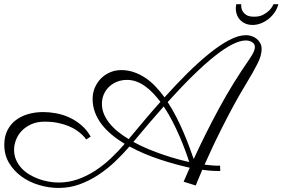

<svg xmlns="http://www.w3.org/2000/svg" viewBox="-40 -862 1351 918"><path d="M1136.2 -693.8Q1150.4 -693.8 1163.8 -689.2Q1177.2 -684.6 1187.7 -676Q1198.2 -667.5 1204.6 -655Q1210.9 -642.6 1210.9 -627Q1210.9 -596.7 1191.4 -558.1Q1171.9 -519.5 1140.6 -467.8Q1106.9 -412.6 1077.1 -357.7Q1047.4 -302.7 1021.7 -251.7Q996.1 -200.7 974.9 -155.5Q953.6 -110.4 938 -74.7Q957.5 -72.3 977.1 -70.8Q996.6 -69.3 1012.2 -69.8L1013.2 -44.4Q1009.8 -44.4 987.5 -44.7Q965.3 -44.9 927.2 -50.3Q912.1 -15.1 904.1 4.4Q896 23.9 896 24.9L837.9 6.8L867.2 -60.1Q834.5 -67.4 798.3 -77.1Q762.2 -86.9 724.9 -99.4Q687.5 -111.8 650.4 -127.4Q613.3 -143.1 579.1 -161.6Q547.4 -125 510.3 -89.6Q473.1 -54.2 430.7 -26.1Q388.2 2 340.6 19.3Q293 36.6 240.2 36.6Q193.4 36.6 146.7 22.7Q100.1 8.8 63.2 -17.8Q26.4 -44.4 3.4 -82.8Q-19.5 -121.1 -19.5 -169.9Q-19.5 -208.5 -5.1 -237.8Q9.3 -267.1 34.4 -286.6Q59.6 -306.2 93.5 -316.2Q127.4 -326.2 166.5 -326.2Q196.3 -326.2 228.3 -320.3Q260.3 -314.5 290.5 -300.8Q320.8 -287.1 347.7 -264.6Q374.5 -242.2 393.6 -209L372.1 -195.3Q371.6 -196.3 366.5 -202.9Q361.3 -209.5 351.3 -219Q341.3 -228.5 325.7 -239.3Q310.1 -250 288.3 -259Q266.6 -268.1 238 -274.2Q209.5 -280.3 173.3 -280.3Q136.7 -280.3 109.4 -267.8Q82 -255.4 63.7 -236.1Q45.4 -216.8 36.4 -192.9Q27.3 -168.9 27.3 -146.5Q27.3 -120.1 36.6 -98.4Q45.9 -76.7 61.8 -59.1Q77.6 -41.5 98.9 -28.6Q120.1 -15.6 143.8 -6.8Q167.5 2 192.1 6.3Q216.8 10.7 240.2 10.7Q288.6 10.7 333 -5.1Q377.4 -21 417 -47.1Q456.5 -73.2 491.5 -106.4Q526.4 -139.6 556.2 -174.3Q522.9 -194.3 494.9 -217.5Q466.8 -240.7 446.3 -267.3Q425.8 -293.9 414.3 -324.5Q402.8 -355 402.8 -389.2Q402.8 -417.5 413.3 -442.4Q423.8 -467.3 442.1 -486.1Q460.4 -504.9 485.6 -515.9Q510.7 -526.9 539.6 -526.9Q571.8 -526.9 600.6 -516.8Q629.4 -506.8 655.3 -489.5Q681.2 -472.2 703.9 -448.2Q726.6 -424.3 746.6 -396.5Q801.3 -457.5 855.7 -511.5Q910.2 -565.4 960.4 -606Q1010.7 -646.5 1055.4 -670.2Q1100.1 -693.8 1136.2 -693.8ZM761.7 -374Q784.7 -338.9 803.7 -301.3Q822.8 -263.7 838.1 -227.5Q853.5 -191.4 865.5 -158.9Q877.4 -126.5 886.2 -101.6Q943.4 -226.1 1008.3 -345.7Q1073.2 -465.3 1154.3 -582Q1167.5 -601.6 1173.1 -614.5Q1178.7 -627.4 1178.7 -636.7Q1178.7 -652.3 1165.5 -660.4Q1152.3 -668.5 1135.3 -668.5Q1081.1 -668.5 987.5 -594.5Q894 -520.5 761.7 -374ZM447.3 -365.7Q447.3 -339.8 457 -316.7Q466.8 -293.5 483.9 -272.2Q501 -251 524.4 -232.2Q547.9 -213.4 575.2 -196.8Q611.8 -241.2 649.9 -286.1Q688 -331.1 727.1 -375Q710 -397.5 691.7 -416.7Q673.3 -436 653.3 -450.2Q633.3 -464.4 611.8 -472.2Q590.3 -480 567.4 -480Q541.5 -480 519.5 -471.2Q497.6 -462.4 481.4 -447Q465.3 -431.6 456.3 -410.9Q447.3 -390.1 447.3 -365.7ZM864.7 -87.4Q857.9 -109.4 846.4 -140.6Q835 -171.9 819.6 -207.8Q804.2 -243.7 784.9 -281.2Q765.6 -318.8 742.7 -353Q709 -314.9 672.9 -272.9Q636.7 -231 597.7 -183.6Q631.8 -164.6 669.2 -149.2Q706.5 -133.8 741.9 -121.8Q777.3 -109.9 809.3 -101.1Q841.3 -92.3 864.7 -87.4ZM1291 -841.8Q1285.6 -821.3 1273.4 -803.2Q1261.2 -785.2 1244.4 -771.7Q1227.5 -758.3 1207.8 -750.5Q1188 -742.7 1167.5 -742.7Q1147 -742.7 1130.6 -750.5Q1114.3 -758.3 1103.8 -771.7Q1093.3 -785.2 1089.4 -803.2Q1085.4 -821.3 1089.8 -841.8H1113.3Q1112.3 -824.7 1118.2 -812Q1123.5 -800.8 1136.2 -791.5Q1148.9 -782.2 1175.3 -782.2Q1201.2 -782.2 1218.5 -791.5Q1235.8 -800.8 1247.1 -812Q1259.8 -824.7 1267.6 -841.8H1291Z"/></svg>

Font: Parisienne
Style: Regular
Weight: 400
Designer: Astigmatic (AOETI)
Foundry: Astigmatic (AOETI)
Version: Version 1.000